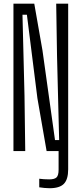

<svg xmlns="http://www.w3.org/2000/svg" viewBox="-20 -820 443 1042"><path d="M249 201.5Q237 201.5 220.5 200Q204 198.5 193 196.5V150Q204 151.5 218 152.5Q232 153.5 247 153.5Q275.5 153.5 286.8 142.8Q298 132 298 101V-22.5H350V99Q350 153.5 326.8 177.5Q303.5 201.5 249 201.5ZM53 0V-800H166L210.5 -546.5L278.5 -60H301L289.5 -517L285 -800H350V0H233L183 -287L126 -740H102L113 -299.5L117 0Z"/></svg>

Font: Big Shoulders Display Thin
Style: Regular
Weight: 400
Version: Version 2.002